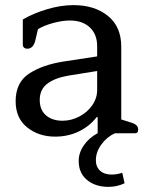

<svg xmlns="http://www.w3.org/2000/svg" viewBox="-20 -520 577 749"><path d="M287 108Q287 76 307 47Q327 18 360 0H361V-63H357Q330 -28 288 -7.5Q246 13 195 13Q131 13 86 -23Q41 -59 41 -125Q41 -198 93 -232.5Q145 -267 228 -280L359 -300V-340Q359 -386 330.5 -413Q302 -440 252 -440Q223 -440 186.5 -430Q150 -420 128 -406L118 -363Q110 -330 87 -330Q78 -330 73.5 -334.5Q69 -339 69 -346V-444Q110 -468 163.5 -484Q217 -500 267 -500Q349 -500 401 -458Q453 -416 453 -338V-54L488 -43Q505 -38 512 -31.5Q519 -25 519 -14Q519 0 506 0H428Q397 14 375.5 43.5Q354 73 354 105Q354 131 370.5 146Q387 161 416 161Q436 161 457 154L466 195Q436 209 403 209Q352 209 319.5 182Q287 155 287 108ZM359 -169V-243L247 -225Q194 -216 164.5 -193.5Q135 -171 135 -130Q135 -91 159.5 -70Q184 -49 224 -49Q258 -49 289.5 -65.5Q321 -82 340 -109.5Q359 -137 359 -169Z"/></svg>

Font: Maitree Medium
Style: Regular
Weight: 500
Designer: CadsonDemak Team
Foundry: CadsonDemak
Version: Version 1.000